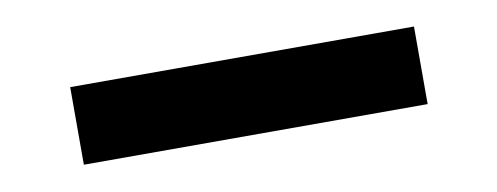

<svg xmlns="http://www.w3.org/2000/svg" viewBox="-28 -456 655 253"><g transform="rotate(-10 300.0 -330.0)"><path d="M70 -278.1V-381.9H530V-278.1Z"/></g></svg>

Font: Source Code Pro ExtraLight
Style: Regular
Weight: 200
Monospace: yes
Designer: Paul D. Hunt, Teo Tuominen
Foundry: Adobe
Version: Version 1.026;hotconv 1.1.0;makeotfexe 2.6.0